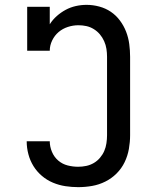

<svg xmlns="http://www.w3.org/2000/svg" viewBox="-20 -763 640 791"><path d="M302 8Q276 8 249.5 4Q223 0 198 -10.5Q173 -21 152.5 -38.5Q132 -56 118 -78.5Q104 -101 97 -127.5Q90 -154 90 -180V-181H185Q185 -159 194 -137.5Q203 -116 220 -101.5Q237 -87 258.5 -81.5Q280 -76 302 -76Q319 -76 335.5 -79.5Q352 -83 366.5 -91.5Q381 -100 392 -113Q403 -126 409.5 -141Q416 -156 418.5 -173Q421 -190 421 -206V-529Q421 -545 418.5 -561.5Q416 -578 409 -593.5Q402 -609 391.5 -621.5Q381 -634 366.5 -643Q352 -652 336 -655.5Q320 -659 303 -659Q281 -659 259.5 -652Q238 -645 221.5 -631Q205 -617 195 -596.5Q185 -576 185 -554H92V-735H185V-663Q197 -682 214 -697Q231 -712 250.5 -722.5Q270 -733 292 -738Q314 -743 337 -743Q363 -743 389 -736Q415 -729 436.5 -714.5Q458 -700 474 -678.5Q490 -657 499.5 -632.5Q509 -608 512.5 -581.5Q516 -555 516 -529V-206Q516 -178 511 -149.5Q506 -121 493.5 -95Q481 -69 460.5 -48.5Q440 -28 414 -15Q388 -2 359.5 3Q331 8 302 8Z"/></svg>

Font: Iosevka Etoile Medium
Style: Regular
Weight: 500
Designer: Belleve Invis
Foundry: Belleve Invis
Version: Version 22.1.2; ttfautohint (v1.8.4)